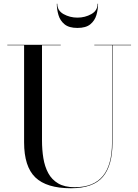

<svg xmlns="http://www.w3.org/2000/svg" viewBox="-20 -989 738 1024"><path d="M285.5 -969Q285.5 -932.5 319 -913.8Q352.5 -895 393 -895Q433.5 -895 467 -913.8Q500.5 -932.5 500.5 -969H503Q503 -938.5 494.2 -908.8Q485.5 -879 461.8 -859.5Q438 -840 393 -840Q348 -840 324.2 -859.5Q300.5 -879 291.8 -908.8Q283 -938.5 283 -969ZM19 -750H304V-747.5H204V-240Q204 -190.5 211.2 -145.8Q218.5 -101 237.2 -66Q256 -31 290.2 -10.8Q324.5 9.5 378.5 9.5Q478.5 9.5 528 -49.5Q577.5 -108.5 577.5 -230V-747.5H483V-750H679V-747.5H580V-230Q580 -106.5 528.5 -45.8Q477 15 358.5 15Q228.5 15 168.5 -42.8Q108.5 -100.5 108.5 -230V-747.5H19Z"/></svg>

Font: Bodoni* 72pt
Style: Regular
Weight: 400
Version: Version 2.3